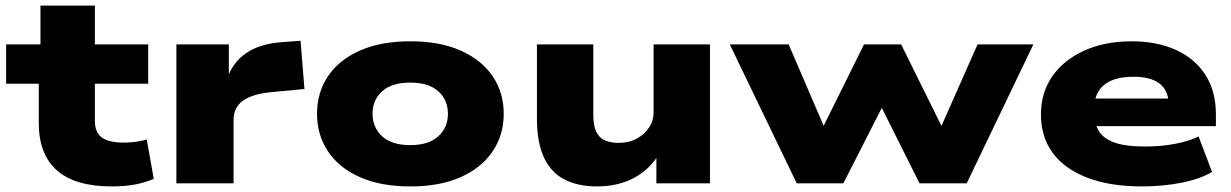

<svg xmlns="http://www.w3.org/2000/svg" viewBox="-20 -657 4410 688"><path d="M380 11Q249 11 184 -46.5Q119 -104 119 -216V-357H2V-498H125V-637H320V-498H511V-357H320V-224Q320 -183 344.5 -164.5Q369 -146 424 -146Q447 -146 467 -149Q487 -152 506 -157L531 -16Q498 -2 462 4.5Q426 11 380 11Z M612 0V-498H800V-370H793Q810 -430 860.5 -465.5Q911 -501 992 -506L1057 -511L1071 -338L954 -327Q882 -320 849.5 -295.5Q817 -271 817 -228V0Z M1450 11Q1344 11 1269 -22.5Q1194 -56 1155 -115Q1116 -174 1116 -249Q1116 -325 1155 -383.5Q1194 -442 1269 -475.5Q1344 -509 1450 -509Q1557 -509 1631.5 -475.5Q1706 -442 1745.5 -383.5Q1785 -325 1785 -249Q1785 -174 1745.5 -115Q1706 -56 1631.5 -22.5Q1557 11 1450 11ZM1450 -137Q1516 -137 1550.5 -168.5Q1585 -200 1585 -249Q1585 -299 1550.5 -330Q1516 -361 1450 -361Q1384 -361 1349.5 -330Q1315 -299 1315 -249Q1315 -200 1349.5 -168.5Q1384 -137 1450 -137Z M2119 11Q2051 11 2002.5 -14Q1954 -39 1929 -93Q1904 -147 1904 -233V-498H2106V-245Q2106 -207 2116.5 -185Q2127 -163 2147.5 -154Q2168 -145 2196 -145Q2234 -145 2262 -160.5Q2290 -176 2306 -200.5Q2322 -225 2322 -253V-498H2524V0H2332V-95H2335Q2300 -43 2245 -16Q2190 11 2119 11Z M2835 0 2595 -498H2806L2938 -191H2924L3076 -498H3209L3361 -191H3347L3483 -498H3683L3444 0H3275L3116 -318H3164L3002 0Z M4072 11Q3957 11 3875.5 -20.5Q3794 -52 3752 -109.5Q3710 -167 3710 -246Q3710 -324 3750 -382.5Q3790 -441 3864 -475Q3938 -509 4035 -509Q4126 -509 4194 -478Q4262 -447 4299.5 -388.5Q4337 -330 4337 -247V-205H3874V-304H4189L4168 -286Q4166 -334 4134.5 -358Q4103 -382 4041 -382Q3994 -382 3963 -368.5Q3932 -355 3916.5 -330Q3901 -305 3901 -269V-256Q3901 -216 3917 -188.5Q3933 -161 3972.5 -146.5Q4012 -132 4084 -132Q4142 -132 4193 -142Q4244 -152 4275 -168L4323 -41Q4282 -16 4215 -2.5Q4148 11 4072 11Z"/></svg>

Font: Nunito Sans 10pt Expanded Black
Style: Regular
Weight: 900
Width: 7
Designer: Vernon Adams
Foundry: Vernon Adams
Version: Version 3.101;gftools[0.9.27]